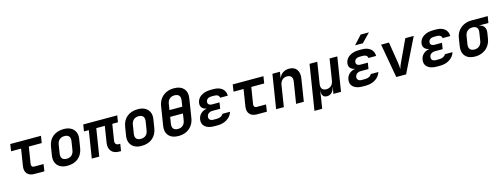

<svg xmlns="http://www.w3.org/2000/svg" viewBox="-16 -1803 7837 3001"><g transform="rotate(-15 3902.0 -302.5)"><path d="M321 0Q244 0 206 -44.5Q168 -89 180 -165L223 -437H61L78 -550H575L557 -437H348L305 -168Q301 -144 312.5 -128.5Q324 -113 347 -113H500L483 0Z M854 10Q785 10 738 -17Q691 -44 670.5 -92.5Q650 -141 660 -206L682 -344Q698 -447 767 -503.5Q836 -560 945 -560Q1014 -560 1061 -533Q1108 -506 1129 -457.5Q1150 -409 1139 -345L1117 -206Q1100 -103 1031.5 -46.5Q963 10 854 10ZM872 -99Q921 -99 952.5 -126.5Q984 -154 992 -206L1014 -344Q1022 -396 999.5 -423.5Q977 -451 927 -451Q878 -451 846.5 -423.5Q815 -396 807 -344L785 -206Q777 -154 799.5 -126.5Q822 -99 872 -99Z M1692 5Q1607 5 1565.5 -45.5Q1524 -96 1538 -182L1579 -442H1441L1371 0H1250L1320 -442H1242L1259 -550H1809L1792 -442H1700L1659 -182Q1653 -147 1669 -128Q1685 -109 1716 -109H1740L1722 5Z M2054 10Q1985 10 1938 -17Q1891 -44 1870.5 -92.5Q1850 -141 1860 -206L1882 -344Q1898 -447 1967 -503.5Q2036 -560 2145 -560Q2214 -560 2261 -533Q2308 -506 2329 -457.5Q2350 -409 2339 -345L2317 -206Q2300 -103 2231.5 -46.5Q2163 10 2054 10ZM2072 -99Q2121 -99 2152.5 -126.5Q2184 -154 2192 -206L2214 -344Q2222 -396 2199.5 -423.5Q2177 -451 2127 -451Q2078 -451 2046.5 -423.5Q2015 -396 2007 -344L1985 -206Q1977 -154 1999.5 -126.5Q2022 -99 2072 -99Z M2654 10Q2549 10 2496.5 -48.5Q2444 -107 2460 -206L2509 -514Q2520 -580 2555.5 -628.5Q2591 -677 2646.5 -703.5Q2702 -730 2772 -730Q2877 -730 2929.5 -671.5Q2982 -613 2966 -515L2917 -206Q2906 -140 2870.5 -91.5Q2835 -43 2779.5 -16.5Q2724 10 2654 10ZM2619 -418H2826L2841 -514Q2849 -566 2826.5 -593.5Q2804 -621 2754 -621Q2705 -621 2673.5 -593.5Q2642 -566 2634 -514ZM2672 -99Q2721 -99 2752.5 -126.5Q2784 -154 2792 -206L2809 -313H2602L2585 -206Q2577 -154 2599.5 -126.5Q2622 -99 2672 -99Z M3283 7H3230Q3133 7 3082.5 -37Q3032 -81 3044 -155Q3053 -210 3092.5 -246Q3132 -282 3192 -290Q3140 -297 3113.5 -328.5Q3087 -360 3095 -409Q3106 -477 3167.5 -517Q3229 -557 3323 -557H3370Q3458 -557 3508 -515Q3558 -473 3558 -400H3434Q3432 -426 3411 -440.5Q3390 -455 3355 -455H3307Q3271 -455 3247.5 -439Q3224 -423 3220 -394Q3215 -365 3233 -348.5Q3251 -332 3287 -332H3406L3390 -233H3268Q3229 -233 3203.5 -214.5Q3178 -196 3173 -164Q3168 -132 3187.5 -113.5Q3207 -95 3246 -95H3299Q3336 -95 3364 -109Q3392 -123 3403 -148H3527Q3504 -76 3438.5 -34.5Q3373 7 3283 7Z M3921 0Q3844 0 3806 -44.5Q3768 -89 3780 -165L3823 -437H3661L3678 -550H4175L4157 -437H3948L3905 -168Q3901 -144 3912.5 -128.5Q3924 -113 3947 -113H4100L4083 0Z M4233 0 4320 -550H4442L4425 -445Q4443 -498 4487 -529Q4531 -560 4592 -560Q4673 -560 4713 -506Q4753 -452 4738 -361L4681 0H4556L4611 -346Q4619 -397 4597 -424.5Q4575 -452 4530 -452Q4483 -452 4452 -424Q4421 -396 4412 -344L4358 0Z M4805 180 4921 -550H5046L4992 -206Q4984 -155 5005 -126.5Q5026 -98 5074 -98Q5121 -98 5152 -126.5Q5183 -155 5191 -206L5245 -550H5370L5283 0H5159L5179 -105H5176Q5163 -51 5132.5 -20.5Q5102 10 5056 10Q5009 10 4989.5 -20.5Q4970 -51 4974 -105H4973L4955 26L4930 180Z M5683 7H5630Q5533 7 5482.5 -37Q5432 -81 5444 -155Q5453 -210 5492.5 -246Q5532 -282 5592 -290Q5540 -297 5513.5 -328.5Q5487 -360 5495 -409Q5506 -477 5567.5 -517Q5629 -557 5723 -557H5770Q5858 -557 5908 -515Q5958 -473 5958 -400H5834Q5832 -426 5811 -440.5Q5790 -455 5755 -455H5707Q5671 -455 5647.5 -439Q5624 -423 5620 -394Q5615 -365 5633 -348.5Q5651 -332 5687 -332H5806L5790 -233H5668Q5629 -233 5603.5 -214.5Q5578 -196 5573 -164Q5568 -132 5587.5 -113.5Q5607 -95 5646 -95H5699Q5736 -95 5764 -109Q5792 -123 5803 -148H5927Q5904 -76 5838.5 -34.5Q5773 7 5683 7ZM5683 -645 5811 -785H5945L5809 -645Z M6177 0 6079 -550H6206L6260 -216Q6264 -186 6267.5 -155.5Q6271 -125 6270 -103Q6275 -125 6287.5 -155.5Q6300 -186 6314 -215L6471 -550H6607L6336 0Z M6883 7H6830Q6733 7 6682.5 -37Q6632 -81 6644 -155Q6653 -210 6692.5 -246Q6732 -282 6792 -290Q6740 -297 6713.5 -328.5Q6687 -360 6695 -409Q6706 -477 6767.5 -517Q6829 -557 6923 -557H6970Q7058 -557 7108 -515Q7158 -473 7158 -400H7034Q7032 -426 7011 -440.5Q6990 -455 6955 -455H6907Q6871 -455 6847.5 -439Q6824 -423 6820 -394Q6815 -365 6833 -348.5Q6851 -332 6887 -332H7006L6990 -233H6868Q6829 -233 6803.5 -214.5Q6778 -196 6773 -164Q6768 -132 6787.5 -113.5Q6807 -95 6846 -95H6899Q6936 -95 6964 -109Q6992 -123 7003 -148H7127Q7104 -76 7038.5 -34.5Q6973 7 6883 7Z M7453 10Q7348 10 7296 -49.5Q7244 -109 7259 -206L7279 -334Q7289 -399 7325 -447.5Q7361 -496 7416.5 -523Q7472 -550 7542 -550H7804L7787 -443H7640L7639 -440Q7691 -431 7715.5 -394Q7740 -357 7731 -299L7716 -206Q7705 -141 7669.5 -92.5Q7634 -44 7578 -17Q7522 10 7453 10ZM7470 -99Q7520 -99 7551.5 -127.5Q7583 -156 7591 -206L7611 -334Q7620 -391 7597 -416Q7574 -441 7525 -441Q7476 -441 7444 -412.5Q7412 -384 7404 -334L7384 -206Q7376 -156 7398.5 -127.5Q7421 -99 7470 -99Z"/></g></svg>

Font: JetBrains Mono NL
Style: Bold Italic
Weight: 700
Italic angle: -9°
Designer: Philipp Nurullin, Konstantin Bulenkov
Foundry: JetBrains
Version: Version 2.304; ttfautohint (v1.8.4.7-5d5b)